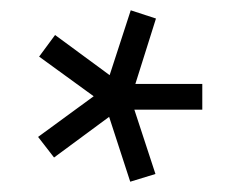

<svg xmlns="http://www.w3.org/2000/svg" viewBox="-20 -724 460 373"><path d="M373 -561H243L283 -688L234 -704L193 -578L87 -656L56 -614L162 -537L54 -458L85 -418L192 -497L233 -371L282 -386L241 -511H373Z"/></svg>

Font: Sunflower Light
Style: Regular
Weight: 300
Designer: JIKJI
Foundry: JIKJI
Version: Version 1.00